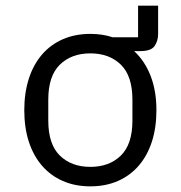

<svg xmlns="http://www.w3.org/2000/svg" viewBox="-20 -648 640 680"><path d="M540 -628V-528Q540 -503 527.5 -485Q515 -467 477 -467H455Q493 -432 513.5 -379Q534 -326 534 -258Q534 -196 518 -146.5Q502 -97 471.5 -61.5Q441 -26 397.5 -7Q354 12 300 12Q246 12 202.5 -7Q159 -26 128.5 -61.5Q98 -97 82 -146.5Q66 -196 66 -258Q66 -319 82 -369Q98 -419 128.5 -454.5Q159 -490 202.5 -509Q246 -528 300 -528Q343 -528 379 -516H469V-628ZM449 -221V-295Q449 -379 408 -419Q367 -459 300 -459Q233 -459 192 -419Q151 -379 151 -295V-221Q151 -137 192 -97Q233 -57 300 -57Q367 -57 408 -97Q449 -137 449 -221Z"/></svg>

Font: IBM Plaex Mono
Style: Regular
Weight: 400
Designer: Mike Abbink, Paul van der Laan, Pieter van Rosmalen
Foundry: Bold Monday
Version: Version 2.003